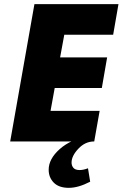

<svg xmlns="http://www.w3.org/2000/svg" viewBox="-20 -680 590 923"><path d="M433 0H29L145.5 -660H549.5L524 -513H289L269 -404H495L469.5 -257H243L223 -147H459ZM311 223Q263 223 238.5 198Q214 173 214 136Q214 84 267 36.8Q320 -10.5 413.5 -29.5L432.5 0Q389.5 0 356.8 34.8Q324 69.5 324 101.5Q324 116.5 333 127Q342 137.5 363 137.5Q380.5 137.5 403 129L413.5 193.5Q356.5 223 311 223Z"/></svg>

Font: Lucymar Sans ExtraBold
Style: Italic
Weight: 800
Italic angle: -10°
Foundry: The League of Moveable Type (original font) / Main changes by Cristiano Sobral with portions from Mirco Monsees
Version: Version 2.00;August 30, 2020;FontCreator 13.0.0.2681 64-bit